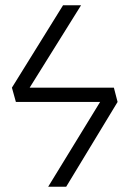

<svg xmlns="http://www.w3.org/2000/svg" viewBox="-20 -705 490 725"><path d="M230 0H162L358 -320H40L25 -374L218 -685H286L92 -374H410L424 -320Z"/></svg>

Font: Trujillo Light
Style: Regular
Weight: 300
Designer: Fira Sans original fonts by bBox Type GmbH, Carrois Corporate GbR, & Edenspiekermann AG / Changes by Cristiano Sobral
Foundry: Fira Sans original fonts by bBox Type GmbH, Carrois Corporate GbR, & Edenspiekermann AG / Changes by Cristiano Sobral
Version: Version 4.301;July 28, 2020;FontCreator 13.0.0.2655 64-bit